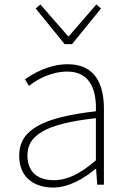

<svg xmlns="http://www.w3.org/2000/svg" viewBox="-20 -828 576 861"><path d="M218 13C288 13 354 -26 408 -70H411L416 0H446V-341C446 -448 408 -540 284 -540C198 -540 125 -496 92 -472L110 -443C144 -470 207 -507 282 -507C391 -507 413 -414 410 -329C173 -302 66 -247 66 -130C66 -30 136 13 218 13ZM221 -20C157 -20 103 -50 103 -131C103 -220 181 -273 410 -298V-109C341 -50 284 -20 221 -20ZM270 -630H303L433 -790L412 -808L289 -666H285L161 -808L140 -790Z"/></svg>

Font: Noto Sans JP Thin
Style: Regular
Weight: 100
Designer: Ryoko NISHIZUKA 西塚涼子 (kana, bopomofo & ideographs); Paul D. Hunt (Latin, Greek & Cyrillic); Sandoll Communications 산돌커뮤니
Foundry: Adobe
Version: Version 2.004;hotconv 1.0.118;makeotfexe 2.5.65603